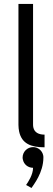

<svg xmlns="http://www.w3.org/2000/svg" viewBox="-20 -730 270 970"><path d="M199.2 65.9C199.2 62 199.2 58.6 198.2 54.7C193.4 31.2 172.4 13.2 147 13.2C118.2 13.2 94.2 36.6 94.2 65.9C94.2 69.3 94.7 73.2 95.7 76.7C100.6 100.6 121.6 117.7 147 117.7C147 152.8 122.1 189.9 111.8 204.6L139.2 219.7C149.9 202.6 199.2 142.6 199.2 65.9ZM147 -101.1V-710H73.2V-99.1C73.2 -86.4 74.7 -75.7 76.7 -65.4C89.8 -4.4 136.2 14.2 205.1 14.2V-49.8C175.8 -49.8 153.8 -60.5 148.4 -86.4C147.5 -90.8 147 -95.7 147 -101.1Z"/></svg>

Font: Tuffy
Style: Regular
Weight: 500
Designer: Thatcher Ulrich, Karoly Barta and Michael Everson
Version: Version 001.270